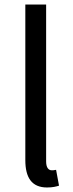

<svg xmlns="http://www.w3.org/2000/svg" viewBox="-20 -816 324 849"><path d="M188 13C213 13 228 9 241 5L228 -65C218 -63 214 -63 209 -63C195 -63 184 -74 184 -102V-796H92V-108C92 -31 120 13 188 13Z"/></svg>

Font: Source Han Sans JP
Style: Regular
Weight: 400
Designer: Ryoko NISHIZUKA 西塚涼子 (kana, bopomofo & ideographs); Paul D. Hunt (Latin, Greek & Cyrillic); Sandoll Communications 산돌커뮤니
Foundry: Adobe
Version: Version 2.004;hotconv 1.0.118;makeotfexe 2.5.65603